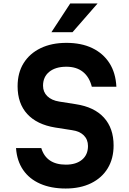

<svg xmlns="http://www.w3.org/2000/svg" viewBox="-20 -1064 740 1102"><path d="M217 -214Q231 -167 266.5 -143Q302 -119 358 -119Q417 -119 451 -147.5Q485 -176 485 -226Q485 -263 461 -287Q437 -311 393 -317L297 -332Q192 -349 136.5 -409.5Q81 -470 81 -569Q81 -646 115.5 -701.5Q150 -757 213 -787.5Q276 -818 361 -818Q447 -818 509.5 -788Q572 -758 608 -702Q644 -646 648 -566H507Q493 -622 456 -651.5Q419 -681 361 -681Q299 -681 263 -652Q227 -623 227 -572Q227 -536 251.5 -512Q276 -488 320 -481L415 -466Q521 -450 576.5 -389Q632 -328 632 -229Q632 -154 598.5 -98.5Q565 -43 503 -12.5Q441 18 357 18Q273 18 210.5 -9.5Q148 -37 112.5 -89Q77 -141 72 -214ZM275 -879 383 -1044H540L396 -879Z"/></svg>

Font: Martian Mono SemiExpanded SemiBold
Style: Regular
Weight: 600
Monospace: yes
Version: Version 0.930